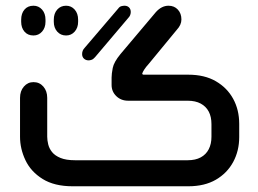

<svg xmlns="http://www.w3.org/2000/svg" viewBox="-20 -651 903 671"><path d="M54 -575V-582Q54 -604 65.5 -617.5Q77 -631 97 -631Q115 -631 127 -617.5Q139 -604 139 -582V-575Q139 -554 127 -540.5Q115 -527 97 -527Q77 -527 65.5 -540.5Q54 -554 54 -575ZM638 0H234Q170 0 129 -25.5Q88 -51 69 -91Q50 -131 50 -173V-309Q50 -333 63.5 -348.5Q77 -364 97 -364Q118 -364 131.5 -348.5Q145 -333 145 -309V-173Q145 -161 148.5 -146.5Q152 -132 162 -119.5Q172 -107 191.5 -99Q211 -91 242 -91H636Q663 -91 681.5 -101Q700 -111 709.5 -129.5Q719 -148 719 -173V-217Q719 -243 709.5 -261Q700 -279 681.5 -289Q663 -299 636 -299H428Q403 -299 386.5 -315Q370 -331 370 -354V-380Q370 -393 374 -413.5Q378 -434 401 -462L525 -609Q545 -631 569 -631Q589 -631 601.5 -617.5Q614 -604 614 -583Q614 -564 598 -547L500 -428Q490 -417 484.5 -408.5Q479 -400 477 -394Q477 -393 478 -391.5Q479 -390 482 -390H638Q695 -390 734.5 -367Q774 -344 795 -305.5Q816 -267 816 -218V-172Q816 -124 795 -85Q774 -46 734.5 -23Q695 0 638 0ZM168 -575V-582Q168 -604 180 -617.5Q192 -631 211 -631Q229 -631 241 -617.5Q253 -604 253 -582V-575Q253 -554 241 -540.5Q229 -527 211 -527Q192 -527 180 -540.5Q168 -554 168 -575ZM393 -621Q398 -628 404.5 -629.5Q411 -631 415 -631Q425 -631 431 -625Q437 -619 437 -609Q437 -604 435 -598.5Q433 -593 428 -588L312 -451Q306 -444 300 -442Q294 -440 290 -440Q280 -440 273.5 -446Q267 -452 267 -462Q267 -475 276 -484Z"/></svg>

Font: Beiruti SemiBold
Style: Regular
Weight: 600
Designer: Arlette Boutros
Foundry: Boutros
Version: Version 1.41